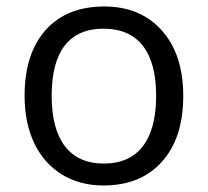

<svg xmlns="http://www.w3.org/2000/svg" viewBox="-20 -565 644 595"><path d="M547.9 -268.1C547.9 -353 525.9 -420.4 481.9 -470.2C437.5 -520 377.9 -544.9 303.2 -544.9C225.6 -544.9 165 -520.5 121.6 -472.2C78.1 -423.3 56.2 -355.5 56.2 -268.1C56.2 -211.9 66.4 -162.6 86.4 -120.6C127 -36.6 204.1 9.8 299.8 9.8C377.4 9.8 438 -14.6 481.9 -64C525.9 -112.8 547.9 -180.7 547.9 -268.1ZM140.1 -268.1C140.1 -406.2 194.8 -476.1 300.8 -476.1C408.2 -476.1 463.9 -404.3 463.9 -268.1C463.9 -130.9 407.7 -58.1 301.8 -58.1C195.8 -58.1 140.1 -131.3 140.1 -268.1Z"/></svg>

Font: Sahel
Style: Regular
Weight: 400
Foundry: Saber Rastikerdar (saber.rastikerdar@gmail.com)
Version: Version 3.4.0